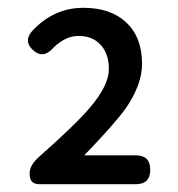

<svg xmlns="http://www.w3.org/2000/svg" viewBox="-20 -909 456 492"><path d="M81 -437Q56 -437 56 -462V-465Q56 -486 81 -508Q176 -592 212 -635Q259 -691 259 -732Q259 -771 238 -794Q217 -817 181 -817Q149 -817 118 -788Q91 -756 64 -781Q40 -804 62 -829Q117 -889 194 -889Q263 -889 303 -852Q344 -814 344 -745Q344 -692 302 -631Q274 -592 196 -511H328Q365 -511 365 -474Q365 -437 328 -437H210Z"/></svg>

Font: GenSenRounded TW M
Style: Regular
Weight: 500
Version: Version 1.501;PS 1;hotconv 16.6.51;makeotf.lib2.5.65220